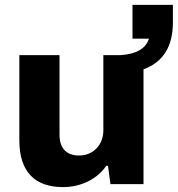

<svg xmlns="http://www.w3.org/2000/svg" viewBox="-20 -752 726 784"><path d="M237 12C311 12 377 -21 414 -75H421L431 0H566V-469C646 -498 686 -562 686 -661V-732H521V-594H588C575 -552 534 -531 473 -527H402V-219C402 -161 361 -117 303 -117C253 -117 223 -145 223 -202V-527H59V-179C59 -50 123 12 237 12Z"/></svg>

Font: Archivo ExtraBold
Style: Regular
Weight: 800
Designer: Hector Gatti
Foundry: Omnibus-Type
Version: Version 2.001